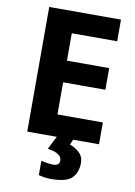

<svg xmlns="http://www.w3.org/2000/svg" viewBox="-102 -779 763 1083"><g transform="rotate(10 280.0 -237.0)"><path d="M501 0H90V-714H501V-590H241V-433H483V-309H241V-125H501ZM419 122Q419 178 386.5 209Q354 240 268 240Q246 240 228.5 237Q211 234 197 230V148Q211 152 231.5 155Q252 158 267 158Q281 158 291.5 151.5Q302 145 302 128Q302 110 284 96Q266 82 221 75L259 0H353L340 30Q370 40 394.5 62.5Q419 85 419 122Z"/></g></svg>

Font: RS Noto Sans
Style: Bold
Weight: 700
Designer: Monotype Design Team
Foundry: Monotype Imaging Inc.
Version: Version 3.10